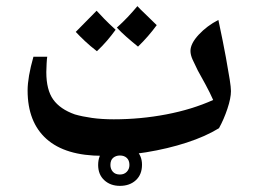

<svg xmlns="http://www.w3.org/2000/svg" viewBox="-20 -508 846 626"><path d="M314 0Q193 0 131.5 -55Q70 -110 70 -213Q70 -256 89 -323H134Q133 -319 132 -301Q131 -283 131 -273Q131 -215 153.5 -183.5Q176 -152 224 -135Q248 -128 280 -123.5Q312 -119 351 -119Q438 -119 522 -135Q606 -151 675 -182Q665 -205 649.5 -233.5Q634 -262 625 -278Q615 -298 608 -313.5Q601 -329 601 -342Q601 -366 628 -395Q655 -424 692 -443Q708 -368 716.5 -321Q725 -274 729 -248.5Q733 -223 733 -211Q733 -188 721.5 -153.5Q710 -119 694 -90Q650 -63 588.5 -43Q527 -23 456.5 -11.5Q386 0 314 0ZM371 98Q340 98 320 79.5Q300 61 300 30Q300 -2 320 -20Q340 -38 371 -38Q402 -38 422.5 -19.5Q443 -1 443 29Q443 61 423 79.5Q403 98 371 98ZM371 61Q385 61 393.5 52Q402 43 402 30Q402 15 393.5 7Q385 -1 371 -1Q358 -1 349 6.5Q340 14 340 30Q340 43 348 52Q356 61 371 61ZM430 -356Q409 -373 392 -388Q375 -403 361 -418Q380 -435 396.5 -452.5Q413 -470 428 -488Q437 -478 453 -463Q469 -448 491 -426Q464 -389 430 -356ZM296 -341Q274 -358 257 -374Q240 -390 227 -404Q244 -421 261 -438.5Q278 -456 295 -473Q304 -463 319.5 -447Q335 -431 357 -411Q344 -393 329 -375.5Q314 -358 296 -341Z"/></svg>

Font: Noto Naskh Arabic
Style: Bold
Weight: 700
Designer: Monotype Design Team, David Williams, Mohamad Dakak and Nizar Qandah
Foundry: Monotype Imaging Inc.
Version: Version 2.016